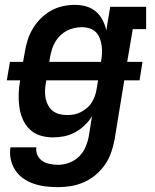

<svg xmlns="http://www.w3.org/2000/svg" viewBox="-20 -558 640 791"><path d="M219 213Q193 213 168 210Q143 207 119.5 199Q96 191 76.5 177.5Q57 164 43.5 144Q30 124 24.5 99Q19 74 23 49H130Q127 66 134.5 81.5Q142 97 155 105.5Q168 114 185 117.5Q202 121 219 121Q242 121 265 112.5Q288 104 305.5 87Q323 70 332.5 47.5Q342 25 346 2L359 -79Q346 -58 328 -41Q310 -24 288.5 -12.5Q267 -1 244 3.5Q221 8 198 8Q170 8 145 0Q120 -8 101.5 -26Q83 -44 73 -68.5Q63 -93 59.5 -119Q56 -145 57 -172.5Q58 -200 63 -227H8L21 -303H75L82 -342Q86 -367 93.5 -391.5Q101 -416 114.5 -439Q128 -462 147.5 -481.5Q167 -501 190 -514Q213 -527 238.5 -532.5Q264 -538 289 -538Q313 -538 335.5 -531.5Q358 -525 375 -510.5Q392 -496 402.5 -475.5Q413 -455 418 -433L434 -530H582V-438H527L504 -303H567L555 -227H492L452 17Q447 44 438 70Q429 96 413 119.5Q397 143 374.5 162Q352 181 326 192.5Q300 204 273 208.5Q246 213 219 213ZM183 -303H396Q399 -319 400 -335.5Q401 -352 399 -368Q397 -384 391.5 -399Q386 -414 375.5 -425Q365 -436 349.5 -441Q334 -446 317 -446Q302 -446 286 -442.5Q270 -439 255.5 -431.5Q241 -424 229 -412.5Q217 -401 208.5 -387Q200 -373 195 -357.5Q190 -342 187 -327ZM256 -84Q271 -84 285 -86.5Q299 -89 312.5 -96Q326 -103 338 -113Q350 -123 358 -136Q366 -149 371 -163Q376 -177 378 -191L384 -227H171L169 -217Q166 -201 165.5 -184.5Q165 -168 168 -153Q171 -138 178 -124.5Q185 -111 197 -101.5Q209 -92 224.5 -88Q240 -84 256 -84Q256 -84 256 -84Q256 -84 256 -84Z"/></svg>

Font: Iosevka Curly Slab SmBdExObl
Style: Regular
Weight: 600
Width: 7
Italic angle: -9°
Monospace: yes
Designer: Belleve Invis
Foundry: Belleve Invis
Version: Version 11.1.0; ttfautohint (v1.8.3)